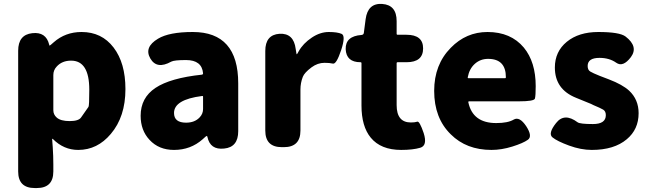

<svg xmlns="http://www.w3.org/2000/svg" viewBox="-20 -745 3284 972"><path d="M156 207Q72 207 72 123V-488Q72 -569 143 -577Q213 -585 229 -519Q230 -514 231.5 -514Q233 -514 252 -531Q311 -583 393 -583Q495 -583 555 -504.5Q615 -426 615 -294Q615 -154 541 -67Q473 14 376 14Q303 14 248 -41Q244 -45 244 -40L247 0Q250 44 250 88V123Q250 207 166 207ZM428 -204Q432 -210 432 -291Q432 -438 340 -438Q294 -438 267 -408Q250 -390 250 -365V-187Q250 -165 267 -150Q287 -132 332.5 -132Q378 -132 390.5 -150.5Q403 -169 428 -204Z M861 14Q784 14 737 -37Q692 -85 692 -159Q692 -250 767 -300Q842 -350 1002 -367Q1008 -368 1008 -374Q1002 -441 922 -441Q862 -441 847 -433Q774 -392 741 -449Q708 -506 780 -549Q836 -583 956 -583Q1186 -583 1186 -323V-81Q1186 0 1115 7Q1044 15 1030 -52Q1029 -57 1026.5 -57Q1024 -57 1006 -40Q945 14 861 14ZM922 -124Q966 -124 991 -151Q1008 -169 1008 -193V-255Q1008 -260 1003 -259Q861 -241 861 -173Q861 -124 922 -124Z M1407 0Q1323 0 1323 -84V-487Q1323 -569 1395 -574Q1467 -578 1477 -497L1480 -478Q1481 -470 1482.5 -470Q1484 -470 1492 -485Q1514 -525 1559 -555Q1601 -583 1644.5 -583Q1688 -583 1709.5 -573.5Q1731 -564 1707 -491Q1683 -419 1665.5 -423Q1648 -427 1623 -427Q1588 -427 1557 -404Q1521 -377 1513 -356Q1501 -325 1501 -292V-84Q1501 0 1417 0Z M2011 14Q1908 14 1857 -48Q1810 -105 1810 -211V-425Q1810 -430 1805 -430Q1733 -430 1730 -496Q1728 -562 1810 -568Q1821 -569 1822 -579L1831 -648Q1842 -730 1915 -725Q1988 -720 1988 -638V-574Q1988 -569 1993 -569H2038Q2122 -569 2122 -500Q2122 -430 2038 -430H1993Q1988 -430 1988 -425V-213Q1988 -125 2060 -125Q2081 -125 2092.5 -129Q2104 -133 2125 -71Q2145 -8 2107.5 3Q2070 14 2011 14Z M2468 14Q2341 14 2262 -65Q2178 -147 2178 -285Q2178 -418 2262 -503Q2340 -583 2448 -583Q2566 -583 2632 -504Q2692 -431 2692 -309Q2692 -260 2688 -246Q2684 -232 2607 -232H2355Q2350 -232 2351 -227Q2373 -122 2492 -122Q2551 -122 2580.5 -139.5Q2610 -157 2644 -106Q2677 -55 2652.5 -37.5Q2628 -20 2573.5 -3Q2519 14 2468 14ZM2348 -354Q2347 -349 2352 -349H2536Q2541 -349 2541 -354Q2541 -447 2451 -447Q2412 -447 2384 -422Q2356 -397 2348 -354Z M2976 14Q2921 14 2861 -8Q2801 -30 2777 -49.5Q2753 -69 2795 -122Q2837 -176 2904 -126Q2916 -117 2981.5 -117Q3047 -117 3047 -162Q3047 -182 3033.5 -190Q3020 -198 2984 -213L2972 -219Q2934 -235 2896 -250Q2789 -293 2789 -403Q2789 -484 2849.5 -533.5Q2910 -583 3009 -583Q3117 -583 3147 -560Q3213 -509 3174 -456Q3134 -403 3099.5 -427.5Q3065 -452 3015 -452Q2955 -452 2955 -411Q2955 -391 2968 -383Q2981 -375 3016 -361L3063 -343Q3131 -317 3165 -286Q3213 -241 3213 -172Q3213 -90 3153 -40Q3089 14 2976 14Z"/></svg>

Font: Resource Han Rounded JP Heavy
Style: Regular
Weight: 900
Designer: Cyano Hao (round all glyphs); Ryoko NISHIZUKA 西塚涼子 (kana, bopomofo & ideographs); Paul D. Hunt (Latin, Greek & Cyrillic)
Foundry: Cyano Hao
Version: 0.990